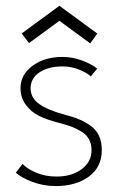

<svg xmlns="http://www.w3.org/2000/svg" viewBox="-20 -614 419 646"><path d="M77.5 -469 53 -501.5 180 -594.5 307.5 -501 283.5 -468 180 -544ZM189.5 -422.5Q224 -422.5 256.5 -410.2Q289 -398 307 -383L285.5 -357Q272 -369.5 245.8 -380Q219.5 -390.5 189.5 -390.5Q143.5 -390.5 113.2 -370.8Q83 -351 83 -317Q83 -284.5 112 -264Q141 -243.5 195 -229Q226 -221 246.8 -212.2Q267.5 -203.5 286 -190Q304.5 -176.5 313.5 -156.2Q322.5 -136 322.5 -109Q322.5 -51.5 278.8 -19.8Q235 12 168 12Q126 12 89 -2Q52 -16 33 -33L56 -62.5Q71 -46 101.8 -33Q132.5 -20 170.5 -20Q221.5 -20 254.8 -44.8Q288 -69.5 288 -109Q288 -130 279.2 -145.8Q270.5 -161.5 252.8 -172Q235 -182.5 218.8 -188.5Q202.5 -194.5 177 -201Q138 -211 111.2 -224.2Q84.5 -237.5 66.8 -261.5Q49 -285.5 49 -317.5Q49 -363 89.8 -392.8Q130.5 -422.5 189.5 -422.5Z"/></svg>

Font: League Spartan ExtraLight
Style: Regular
Weight: 200
Foundry: The League of Moveable Type
Version: Version 2.002